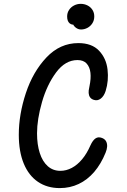

<svg xmlns="http://www.w3.org/2000/svg" viewBox="-20 -966 660 998"><path d="M77.7 -265.7Q77.7 -370.8 114.4 -482Q151.2 -593.2 221.6 -667.6Q292 -742 387.3 -742Q457.3 -742 494.8 -702.5Q532.2 -663 539 -604.8Q545.8 -546.5 529.2 -493.3Q520.3 -465.8 503.4 -453.2Q486.5 -440.5 466.8 -447.2Q454.5 -451.2 448.1 -460.3Q441.7 -469.5 440.8 -482.4Q440 -495.3 443.7 -510L445.3 -518.8Q453.5 -557.5 450.1 -587.6Q446.7 -617.7 430.2 -635.8Q413.8 -653.8 382.7 -653.8Q319.7 -653.8 271.9 -589.8Q224.2 -525.7 198.3 -435.4Q172.5 -345.2 172.5 -272.8Q172.5 -215 186.6 -170.9Q200.7 -126.8 228 -102.4Q255.3 -78 293.8 -78Q324.2 -78 353.2 -93.3Q382.2 -108.7 406.9 -138.3Q431.7 -168 450 -210.2Q462 -236.8 476.7 -246.7Q491.3 -256.5 510.8 -248.7Q525.7 -242.8 531.8 -230.8Q537.8 -218.8 536.8 -204Q535.8 -189.2 528.8 -172.3Q505 -113.5 469.7 -72.3Q434.3 -31.2 389.2 -9.8Q344 11.7 291 11.7Q225.2 11.7 177.2 -20.9Q129.2 -53.5 103.4 -115.9Q77.7 -178.3 77.7 -265.7ZM354.7 -882.5 374.5 -839.5Q354.3 -834 341.7 -845Q329 -856 329 -880.2Q329 -899.3 338.8 -914.2Q348.7 -929.2 364.9 -937.6Q381.2 -946 399.5 -946Q418.3 -946 434.6 -937.9Q450.8 -929.8 460.4 -914.9Q470 -900 470 -880.5Q470 -860.2 460 -844.8Q450 -829.3 434.2 -821Q418.3 -812.7 401.3 -812.7Q387 -812.7 374.6 -821.8Q362.2 -830.8 356.6 -846.9Q351 -863 354.7 -882.5Z"/></svg>

Font: Monaspace Radon Var
Style: Regular
Weight: 400
Designer: Riley Cran and the Lettermatic Team
Version: Version 1.000 (Monaspace Radon Var)